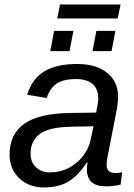

<svg xmlns="http://www.w3.org/2000/svg" viewBox="-20 -822 596 852"><path d="M452.6 4.9Q407.2 4.9 386.5 -13.9Q365.7 -32.7 365.7 -69.8Q365.7 -77.6 366.7 -85.4Q367.7 -93.3 368.2 -101.1H365.2Q324.7 -39.6 281.2 -14.9Q237.8 9.8 176.3 9.8Q107.9 9.8 65.2 -31.2Q22.5 -72.3 22.5 -135.7Q22.5 -226.1 87.2 -272.5Q151.9 -318.8 293.5 -320.8L406.7 -322.3Q416 -368.7 416 -384.3Q416 -428.7 390.1 -450Q364.3 -471.2 318.4 -471.2Q260.3 -471.2 230.5 -450.4Q200.7 -429.7 187.5 -387.2L100.6 -401.4Q122.6 -473.1 177 -505.6Q231.4 -538.1 323.2 -538.1Q406.7 -538.1 455.3 -499Q503.9 -460 503.9 -394Q503.9 -361.8 494.6 -317.4L458.5 -132.8Q453.1 -108.4 453.1 -89.8Q453.1 -71.8 463.1 -63Q473.1 -54.2 492.7 -54.2Q506.8 -54.2 522 -57.6L515.1 -2.9Q499 1 483.4 2.9Q467.8 4.9 452.6 4.9ZM115.7 -139.6Q115.7 -103 139.4 -80.1Q163.1 -57.1 200.7 -57.1Q248 -57.1 286.1 -77.6Q324.2 -97.7 349.1 -130.4Q374 -163.1 381.8 -200.7L395 -261.7L297.9 -259.8Q239.7 -258.3 206.8 -249.5Q173.8 -240.7 155.3 -226.6Q137.2 -212.9 126.5 -191.4Q115.7 -169.9 115.7 -139.6ZM492.2 -685.1 475.1 -595.2H390.6L407.7 -685.1ZM305.7 -685.1 288.6 -595.2H203.1L220.2 -685.1ZM515.1 -802.2 502.4 -740.2H233.9L246.6 -802.2Z"/></svg>

Font: Arimo
Style: Italic
Weight: 400
Italic angle: -12°
Designer: Steve Matteson
Foundry: Monotype Imaging Inc.
Version: Version 1.33